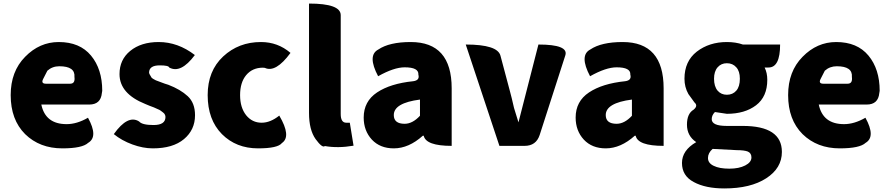

<svg xmlns="http://www.w3.org/2000/svg" viewBox="-20 -819 5001 1078"><path d="M330 14Q203 14 121 -66Q40 -147 40 -285Q40 -418 121 -500Q202 -583 310 -583Q428 -583 491 -507Q554 -431 554 -309L552 -297Q546 -232 481 -232H212Q235 -122 354 -122Q412 -122 474 -158Q533 -51 475 -17Q442 14 330 14ZM222 -375Q209 -349 238 -349H374Q403 -349 398 -387Q403 -447 313 -447Q274 -447 246 -422Z M838 14Q783 14 723 -8Q663 -30 619 -66Q698 -177 761 -137Q778 -117 842 -117Q909 -117 909 -162Q909 -169 906 -175Q903 -182 896 -187Q889 -193 883 -197Q877 -202 864 -207Q852 -213 844 -216Q837 -219 820 -225Q803 -232 796 -235Q651 -293 651 -403Q651 -484 711 -533Q772 -583 871 -583Q979 -583 1074 -510Q995 -404 930 -440Q927 -452 877 -452Q817 -452 817 -411Q817 -405 831 -383Q835 -379 842 -375Q850 -371 855 -368Q861 -366 871 -362Q881 -358 887 -356Q893 -354 906 -349Q919 -345 925 -343Q993 -317 1034 -279Q1075 -241 1075 -172Q1075 -90 1013 -38Q951 14 838 14Z M1429 14Q1306 14 1226 -66Q1146 -147 1146 -285Q1146 -421 1233 -502Q1320 -583 1445 -583Q1540 -583 1611 -522Q1528 -409 1467 -438L1456 -439Q1397 -439 1362 -397Q1328 -356 1328 -285Q1328 -215 1362 -172Q1396 -130 1449 -130Q1498 -130 1548 -170Q1617 -53 1563 -16Q1540 14 1429 14Z M1965 -1Q1877 14 1804 1Q1790 14 1752 -38Q1715 -90 1715 -185V-799Q1893 -799 1893 -734V-179Q1893 -130 1924 -130H1944L1965 -1Z M2191 14Q2114 14 2068 -35Q2022 -85 2022 -159Q2022 -250 2097 -300Q2172 -350 2300 -363Q2338 -368 2329 -400Q2332 -441 2252 -441Q2192 -441 2103 -391Q2041 -508 2104 -541Q2166 -583 2286 -583Q2516 -583 2516 -323V0Q2371 0 2359 -57H2354Q2275 14 2191 14ZM2252 -124Q2296 -124 2338 -169V-260Q2191 -241 2191 -173Q2191 -124 2252 -124Z M2784 0 2595 -569Q2774 -569 2790 -506L2843 -307Q2852 -275 2866 -213L2891 -132L3003 -569Q3174 -569 3154 -508L3010 -61Q2990 0 2925 0Z M3381 14Q3304 14 3258 -35Q3212 -85 3212 -159Q3212 -250 3287 -300Q3362 -350 3490 -363Q3528 -368 3519 -400Q3522 -441 3442 -441Q3382 -441 3293 -391Q3231 -508 3294 -541Q3356 -583 3476 -583Q3706 -583 3706 -323V0Q3561 0 3549 -57H3544Q3465 14 3381 14ZM3442 -124Q3486 -124 3528 -169V-260Q3381 -241 3381 -173Q3381 -124 3442 -124Z M4047 239Q3941 239 3875 203Q3809 168 3809 96Q3809 25 3889 -21Q3837 -56 3837 -119Q3837 -181 3874 -203Q3901 -225 3879 -244L3845 -291Q3823 -330 3823 -377Q3823 -475 3892 -529Q3962 -583 4061 -583Q4111 -583 4151 -569H4360Q4360 -440 4295 -440H4273Q4288 -410 4288 -371Q4288 -276 4225 -228Q4162 -180 4061 -180L3994 -190Q3976 -172 3976 -150Q3976 -112 4060 -112H4150Q4370 -112 4370 34Q4370 125 4282 182Q4194 239 4047 239ZM4061 -287Q4094 -287 4114 -310Q4134 -333 4134 -377Q4134 -419 4114 -441Q4094 -464 4061 -464Q4029 -464 4009 -441Q3989 -418 3989 -377Q3989 -334 4009 -310Q4029 -287 4061 -287ZM4075 128Q4129 128 4164 110Q4199 92 4199 65Q4199 41 4179 32Q4159 24 4116 24L3981 17Q3955 40 3955 68Q3955 97 3987 112Q4019 128 4075 128Z M4695 14Q4568 14 4486 -66Q4405 -147 4405 -285Q4405 -418 4486 -500Q4567 -583 4675 -583Q4793 -583 4856 -507Q4919 -431 4919 -309L4917 -297Q4911 -232 4846 -232H4577Q4600 -122 4719 -122Q4777 -122 4839 -158Q4898 -51 4840 -17Q4807 14 4695 14ZM4587 -375Q4574 -349 4603 -349H4739Q4768 -349 4763 -387Q4768 -447 4678 -447Q4639 -447 4611 -422Z"/></svg>

Font: Swei Half Moon CJK SC
Style: Black
Weight: 900
Version: Version 2.071